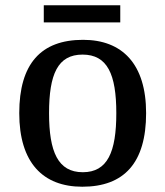

<svg xmlns="http://www.w3.org/2000/svg" viewBox="-20 -698 627 728"><path d="M146 -613H436V-678H146ZM292 10C451 10 534 -81 534 -269C534 -456 443 -547 295 -547C135 -547 53 -456 53 -269C53 -81 143 10 292 10ZM294 -45C200 -45 166 -122 166 -269C166 -417 199 -491 293 -491C387 -491 421 -417 421 -269C421 -122 388 -45 294 -45Z"/></svg>

Font: Noto Serif Telugu Medium
Style: Regular
Weight: 500
Designer: Jelle Bosma - Monotype Design Team
Foundry: Monotype Imaging Inc.
Version: Version 2.005